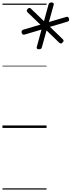

<svg xmlns="http://www.w3.org/2000/svg" viewBox="-20 -1039 581 1559"><path d="M296 -639Q273 -639 279 -659L317 -799L182 -759Q173 -756 166.5 -758.5Q160 -761 156 -772Q151 -791 169 -798L308 -839L204 -939Q199 -944 197.5 -951Q196 -958 205 -967Q211 -974 218 -974.5Q225 -975 231 -969L337 -867L374 -1002Q376 -1010 382 -1014.5Q388 -1019 399 -1019Q420 -1018 416 -1000L377 -860L516 -901Q526 -904 531.5 -901.5Q537 -899 540 -887Q546 -868 527 -863L386 -821L489 -721Q496 -715 496.5 -708.5Q497 -702 488 -694Q481 -685 474.5 -685.5Q468 -686 460 -693L358 -792L320 -655Q316 -638 296 -639ZM0 490H358V500H0ZM0 -20H358V0H0ZM0 -505H358V-500H0ZM0 -1010H358V-1000H0Z"/></svg>

Font: Playwrite AU QLD Guides
Style: Regular
Weight: 400
Designer: Veronika Burian, José Scaglione
Foundry: TypeTogether
Version: Version 1.003